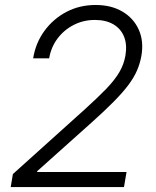

<svg xmlns="http://www.w3.org/2000/svg" viewBox="-20 -758 633 778"><path d="M23.4 0 32.2 -52.7 319.8 -311.5Q375 -361.3 410.2 -397.7Q445.3 -434.1 463.9 -466.1Q482.4 -498 488.3 -533.2Q495.6 -577.1 482.7 -609.4Q469.7 -641.6 439.5 -659.4Q409.2 -677.2 364.3 -677.2Q318.4 -677.2 279.1 -657.2Q239.7 -637.2 213.4 -602.3Q187 -567.4 179.2 -521.5H114.3Q124.5 -584.5 160.4 -633.3Q196.3 -682.1 249.5 -710Q302.7 -737.8 367.2 -737.8Q431.2 -737.8 476.3 -710.9Q521.5 -684.1 542.2 -637.9Q563 -591.8 553.2 -533.2Q547.9 -502 535.4 -472.9Q522.9 -443.8 500 -413.3Q477.1 -382.8 440.9 -346.2Q404.8 -309.6 353 -263.2L130.9 -64.5L130.4 -61H492.7L482.4 0Z"/></svg>

Font: Inter 20pt Light
Style: Italic
Weight: 300
Italic angle: -9.3988°
Version: Version 4.001;git-66647c0bb